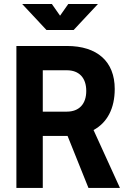

<svg xmlns="http://www.w3.org/2000/svg" viewBox="-20 -918 626 938"><path d="M60.1 0H189V-253.9H306.6C307.6 -253.9 309.1 -253.9 310.1 -253.9L412.1 0H565.9L437 -282.7C503.9 -318.8 540.5 -388.2 540.5 -483.4C540.5 -617.2 455.6 -693.4 306.6 -693.4H60.1ZM189 -372.6V-574.7H306.6C366.2 -574.7 401.4 -538.1 401.4 -473.6C401.4 -409.7 366.2 -372.6 306.6 -372.6ZM207 -771.5H339.8L458.5 -898.4H313.5L273.4 -841.3L233.4 -898.4H88.4Z"/></svg>

Font: Cascadia Code
Style: Bold
Weight: 700
Monospace: yes
Designer: Aaron Bell
Foundry: Saja Typeworks
Version: Version 2404.023